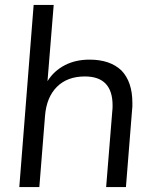

<svg xmlns="http://www.w3.org/2000/svg" viewBox="-20 -756 625 776"><path d="M342 -515Q425 -515 471 -471Q515 -425 515 -341Q515 -332 515 -325.5Q515 -319 514 -314L489 0H409L434 -309Q435 -314 435 -330Q435 -447 323 -447Q252 -447 210 -405Q168 -363 162 -288L139 0H58L116 -736H197L172 -428Q198 -470 243 -493Q286 -515 342 -515Z"/></svg>

Font: PRinguin Sans
Style: Italic
Weight: 400
Designer: Vernon Adams
Foundry: Vernon Adams
Version: ""